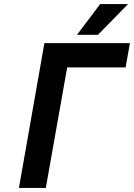

<svg xmlns="http://www.w3.org/2000/svg" viewBox="-20 -923 658 943"><path d="M597 -592 618 -711H198L73 0H205L310 -592ZM472 -903 358 -752H461L609 -903Z"/></svg>

Font: Asimov
Style: NarIt
Weight: 500
Designer: Google
Version: Version 2.000980; 2014